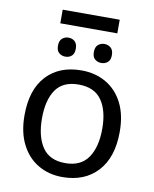

<svg xmlns="http://www.w3.org/2000/svg" viewBox="-92 -905 789 985"><g transform="rotate(10 302.5 -413.0)"><path d="M551 -269Q551 -136 483.5 -63Q416 10 301 10Q230 10 174.5 -22.5Q119 -55 87 -117.5Q55 -180 55 -269Q55 -402 121.5 -474Q188 -546 304 -546Q376 -546 432 -513.5Q488 -481 519.5 -419.5Q551 -358 551 -269ZM146 -269Q146 -174 183.5 -118.5Q221 -63 303 -63Q384 -63 422 -118.5Q460 -174 460 -269Q460 -364 422 -418Q384 -472 302 -472Q220 -472 183 -418Q146 -364 146 -269ZM451 -836V-765H154V-836ZM209 -700Q228 -700 241.5 -688Q255 -676 255 -650Q255 -624 241.5 -612.5Q228 -601 209 -601Q190 -601 176 -612.5Q162 -624 162 -650Q162 -676 176 -688Q190 -700 209 -700ZM396 -700Q415 -700 429 -688Q443 -676 443 -650Q443 -624 429 -612.5Q415 -601 396 -601Q377 -601 363 -612.5Q349 -624 349 -650Q349 -676 363 -688Q377 -700 396 -700Z"/></g></svg>

Font: BC Sans
Style: Regular
Weight: 400
Designer: Monotype Design Team
Province of B.C.
Foundry: Monotype Imaging Inc.
Version: Version 2.000;GOOG;noto-source:20170915:90ef993387c0